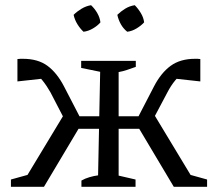

<svg xmlns="http://www.w3.org/2000/svg" viewBox="-20 -718 831 738"><path d="M293 0V-24Q307 -32 324 -37Q341 -42 357 -44L365 -442L292 -457V-484H502V-461Q482 -454 467.5 -449Q453 -444 436 -441V-43L501 -28V0ZM22 0V-28L94 -48L72 -23L232 -288L295 -245L149 0ZM243 -230 174 -363Q160 -388 143.5 -408.5Q127 -429 114 -438L156 -417L47 -405V-491Q53 -492 58.5 -492Q64 -492 68 -492Q126 -492 162.5 -465Q199 -438 226 -386L299 -245ZM253 -223V-271H384V-223ZM417 -223V-271H544V-223ZM648 0 502 -245 565 -290 725 -25 704 -48 776 -28V0ZM553 -230 499 -245 572 -386Q599 -438 636 -465Q673 -492 730 -492Q734 -492 739.5 -492Q745 -492 750 -491V-405L641 -417L683 -438Q670 -429 653.5 -409Q637 -389 624 -364ZM330 -698Q344 -685 354 -667.5Q364 -650 366 -632Q355 -619 337 -608.5Q319 -598 301 -596Q288 -608 277.5 -625Q267 -642 263 -661Q276 -674 293.5 -684.5Q311 -695 330 -698ZM498 -698Q511 -685 521.5 -667.5Q532 -650 534 -632Q522 -619 504.5 -608.5Q487 -598 469 -596Q454 -608 444.5 -625Q435 -642 431 -661Q444 -674 461 -684.5Q478 -695 498 -698Z"/></svg>

Font: Piazzolla 24pt
Style: Regular
Weight: 400
Designer: Juan Pablo del Peral
Foundry: Huerta Tipografica
Version: Version 2.005